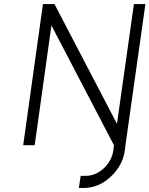

<svg xmlns="http://www.w3.org/2000/svg" viewBox="-20 -720 741 952"><path d="M193 -700 95 0H152L235 -594L545 0H602L701 -700H644L560 -106L250 -700ZM545 0 542 25Q535 77 494 115Q454 152 403 152H380L371 212H395Q469 212 528 157Q589 101 599 25L602 0Z"/></svg>

Font: Unageo
Style: Light-Italic
Weight: 300
Designer: Richard Sepsi
Foundry: Richard Sepsi
Version: Version 2.000